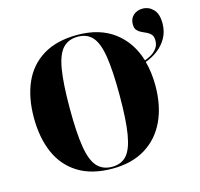

<svg xmlns="http://www.w3.org/2000/svg" viewBox="-111 -890 1063 1020"><g transform="rotate(-15 420.5 -380.0)"><path d="M386 10Q273 10 198.5 -36Q124 -82 87.5 -165Q51 -248 51 -359Q51 -470 87.5 -552Q124 -634 199 -679.5Q274 -725 387 -725Q510 -725 589.5 -665Q669 -605 700 -501Q715 -506 734 -516.5Q753 -527 767 -545Q781 -563 781 -589Q781 -611 771.5 -622Q762 -633 748 -639.5Q734 -646 720 -652.5Q706 -659 696.5 -670Q687 -681 687 -703Q687 -734 707.5 -752Q728 -770 758 -770Q792 -770 816.5 -745Q841 -720 841 -668Q841 -623 821.5 -588Q802 -553 770.5 -529Q739 -505 702 -492Q719 -429 719 -358Q719 -247 680.5 -164.5Q642 -82 567.5 -36Q493 10 386 10ZM386 0Q437 0 466.5 -33Q496 -66 509 -144Q522 -222 522 -358Q522 -493 509.5 -571Q497 -649 467.5 -682Q438 -715 387 -715Q335 -715 304.5 -682Q274 -649 261 -571Q248 -493 248 -358Q248 -222 261 -144Q274 -66 304.5 -33Q335 0 386 0Z"/></g></svg>

Font: Noto Serif Display SemiCondensed Black
Style: Regular
Weight: 900
Width: 4
Designer: Monotype Design Team
Foundry: Monotype Imaging Inc.
Version: Version 2.009